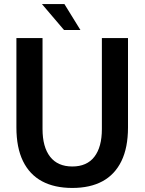

<svg xmlns="http://www.w3.org/2000/svg" viewBox="-20 -916 714 948"><path d="M337 12Q249 12 187.5 -21Q126 -54 93.5 -120.5Q61 -187 61 -287V-728H190V-279Q190 -190 227.5 -142Q265 -94 337 -94Q409 -94 446 -142Q483 -190 483 -279V-728H612V-287Q612 -187 579.5 -120.5Q547 -54 486 -21Q425 12 337 12ZM296 -768 187 -896H298L377 -768Z"/></svg>

Font: Murecho Thin Medium
Style: Regular
Weight: 500
Version: Version 1.010